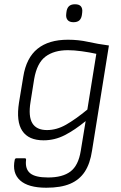

<svg xmlns="http://www.w3.org/2000/svg" viewBox="-20 -682 567 899"><path d="M298 -496Q348 -496 392.5 -486Q437 -476 490 -469L411 23Q402 84 377 122Q352 160 308.5 178.5Q265 197 197 197Q112 197 74 162.5Q36 128 49 66Q51 59 57 59H96Q103 59 102 67Q97 109 121 129Q145 149 205 149Q273 149 310 121Q347 93 358 25L381 -115Q330 -73 283 -49Q236 -25 184 -25Q114 -25 84.5 -69Q55 -113 69 -202L89 -323Q103 -411 155.5 -453.5Q208 -496 298 -496ZM200 -73Q245 -73 289 -98Q333 -123 389 -169L431 -430Q399 -437 363 -442Q327 -447 298 -447Q233 -447 193 -417Q153 -387 140 -312L123 -205Q112 -137 131.5 -105Q151 -73 200 -73ZM324 -578Q305 -578 296.5 -588.5Q288 -599 290 -616L291 -625Q293 -643 302.5 -652.5Q312 -662 331 -662Q351 -662 359 -652Q367 -642 365 -625L364 -616Q362 -597 352.5 -587.5Q343 -578 324 -578Z"/></svg>

Font: Sofia Sans Light
Style: Italic
Weight: 300
Italic angle: -9°
Version: Version 4.100-B